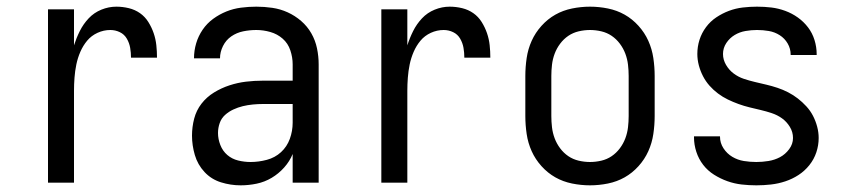

<svg xmlns="http://www.w3.org/2000/svg" viewBox="-20 -548 2540 576"><path d="M124 0V-520H202V-412Q209 -434 219.5 -455Q230 -476 246 -493Q262 -510 284 -519Q306 -528 329 -528Q348 -528 366.5 -523.5Q385 -519 400 -508.5Q415 -498 425 -482Q435 -466 441 -448.5Q447 -431 449 -412.5Q451 -394 451 -375H373Q373 -390 370.5 -404.5Q368 -419 360.5 -432Q353 -445 339.5 -451.5Q326 -458 311 -458Q291 -458 272.5 -449.5Q254 -441 241.5 -426Q229 -411 221 -392.5Q213 -374 209 -354.5Q205 -335 203.5 -315Q202 -295 202 -276V0Z M702 8Q672 8 643 -1Q614 -10 593.5 -32Q573 -54 564.5 -83Q556 -112 556 -141Q556 -167 562.5 -192Q569 -217 584.5 -237Q600 -257 622 -270.5Q644 -284 668.5 -292Q693 -300 718 -303Q743 -306 769 -306H858V-355Q858 -376 851 -397Q844 -418 828 -432Q812 -446 791 -452Q770 -458 749 -458Q729 -458 709.5 -454Q690 -450 674 -439Q658 -428 649 -410Q640 -392 640 -373H562Q562 -396 568.5 -418Q575 -440 588 -459Q601 -478 619.5 -491.5Q638 -505 659 -513.5Q680 -522 703 -525Q726 -528 749 -528Q773 -528 797 -524.5Q821 -521 843 -511Q865 -501 883.5 -485Q902 -469 914 -448Q926 -427 931 -403Q936 -379 936 -355V0H858V-86Q849 -64 832.5 -45.5Q816 -27 795 -14.5Q774 -2 750 3Q726 8 702 8ZM732 -62Q756 -62 780.5 -68.5Q805 -75 823 -91.5Q841 -108 849.5 -131.5Q858 -155 858 -180V-236H769Q754 -236 738.5 -234.5Q723 -233 708.5 -229.5Q694 -226 680 -219.5Q666 -213 655 -203Q644 -193 639 -178.5Q634 -164 634 -149Q634 -131 641 -113Q648 -95 662 -83Q676 -71 694.5 -66.5Q713 -62 732 -62Z M1124 0V-520H1202V-412Q1209 -434 1219.5 -455Q1230 -476 1246 -493Q1262 -510 1284 -519Q1306 -528 1329 -528Q1348 -528 1366.5 -523.5Q1385 -519 1400 -508.5Q1415 -498 1425 -482Q1435 -466 1441 -448.5Q1447 -431 1449 -412.5Q1451 -394 1451 -375H1373Q1373 -390 1370.5 -404.5Q1368 -419 1360.5 -432Q1353 -445 1339.5 -451.5Q1326 -458 1311 -458Q1291 -458 1272.5 -449.5Q1254 -441 1241.5 -426Q1229 -411 1221 -392.5Q1213 -374 1209 -354.5Q1205 -335 1203.5 -315Q1202 -295 1202 -276V0Z M1750 8Q1723 8 1696 2.5Q1669 -3 1646 -16Q1623 -29 1604.5 -49.5Q1586 -70 1575 -94.5Q1564 -119 1560 -146Q1556 -173 1556 -200V-320Q1556 -347 1560 -374Q1564 -401 1575 -425.5Q1586 -450 1604.5 -470.5Q1623 -491 1646 -504Q1669 -517 1696 -522.5Q1723 -528 1750 -528Q1777 -528 1804 -522.5Q1831 -517 1854 -504Q1877 -491 1895.5 -470.5Q1914 -450 1925 -425.5Q1936 -401 1940 -374Q1944 -347 1944 -320V-200Q1944 -173 1940 -146Q1936 -119 1925 -94.5Q1914 -70 1895.5 -49.5Q1877 -29 1854 -16Q1831 -3 1804 2.5Q1777 8 1750 8ZM1750 -62Q1767 -62 1784 -66Q1801 -70 1815 -79.5Q1829 -89 1839.5 -103Q1850 -117 1856 -133Q1862 -149 1864 -166Q1866 -183 1866 -200V-320Q1866 -337 1864 -354Q1862 -371 1856 -387Q1850 -403 1839.5 -417Q1829 -431 1815 -440.5Q1801 -450 1784 -454Q1767 -458 1750 -458Q1733 -458 1716 -454Q1699 -450 1685 -440.5Q1671 -431 1660.5 -417Q1650 -403 1644 -387Q1638 -371 1636 -354Q1634 -337 1634 -320V-200Q1634 -183 1636 -166Q1638 -149 1644 -133Q1650 -117 1660.5 -103Q1671 -89 1685 -79.5Q1699 -70 1716 -66Q1733 -62 1750 -62Z M2249 8Q2227 8 2205 5.5Q2183 3 2162 -4.5Q2141 -12 2122 -24Q2103 -36 2089.5 -53.5Q2076 -71 2069 -92.5Q2062 -114 2062 -136V-139H2140V-138Q2140 -119 2150.5 -103Q2161 -87 2177 -77.5Q2193 -68 2211.5 -65Q2230 -62 2249 -62Q2267 -62 2285.5 -65Q2304 -68 2320 -76.5Q2336 -85 2347.5 -100.5Q2359 -116 2359 -134Q2359 -152 2349.5 -167.5Q2340 -183 2326 -193Q2312 -203 2295.5 -208.5Q2279 -214 2262 -218Q2245 -222 2228.5 -226Q2212 -230 2195.5 -236Q2179 -242 2163.5 -249.5Q2148 -257 2134 -267.5Q2120 -278 2108.5 -291Q2097 -304 2089 -319.5Q2081 -335 2076.5 -352Q2072 -369 2072 -386Q2072 -408 2078.5 -428.5Q2085 -449 2098 -466.5Q2111 -484 2129 -496Q2147 -508 2167 -515.5Q2187 -523 2208.5 -525.5Q2230 -528 2251 -528Q2273 -528 2294 -525.5Q2315 -523 2335.5 -515.5Q2356 -508 2373.5 -495.5Q2391 -483 2404 -466Q2417 -449 2423.5 -428Q2430 -407 2430 -386V-383H2352V-384Q2352 -402 2343 -417.5Q2334 -433 2319 -442.5Q2304 -452 2286.5 -455Q2269 -458 2251 -458Q2234 -458 2216.5 -455Q2199 -452 2184 -443Q2169 -434 2159 -419Q2149 -404 2149 -386Q2149 -369 2158 -353.5Q2167 -338 2181 -327.5Q2195 -317 2211.5 -311.5Q2228 -306 2245 -302Q2262 -298 2279 -294Q2296 -290 2312.5 -284.5Q2329 -279 2344.5 -271Q2360 -263 2373.5 -252.5Q2387 -242 2399 -229Q2411 -216 2419 -200.5Q2427 -185 2431.5 -168Q2436 -151 2436 -134Q2436 -112 2429 -91Q2422 -70 2408 -52.5Q2394 -35 2375.5 -23Q2357 -11 2336 -4Q2315 3 2293 5.5Q2271 8 2249 8Z"/></svg>

Font: Iosevka www.saffi
Style: Regular
Weight: 400
Monospace: yes
Designer: Belleve Invis
Foundry: Belleve Invis
Version: Version 22.0.2; ttfautohint (v1.8.3)